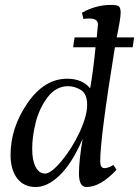

<svg xmlns="http://www.w3.org/2000/svg" viewBox="-20 -750 565 780"><path d="M110.8 -145.5Q110.8 -97.7 125 -71.3Q139.2 -44.9 163.1 -44.9Q187 -44.9 229 -94.7Q271 -144.5 302.7 -211.4Q334 -278.3 334 -323.2Q334 -368.2 309.6 -383.8Q285.2 -399.4 256.8 -399.9Q208 -399.9 173.8 -355.5Q139.6 -310.5 125 -252Q110.4 -193.4 110.8 -145.5ZM331.1 9.8Q300.8 9.8 300.8 -44.9Q300.8 -99.6 315.9 -186Q272 -85 222.2 -37.6Q172.9 9.8 125 9.8Q77.1 9.8 49.8 -25.4Q22.9 -61 22.9 -120.1Q22.9 -231 91.3 -330.6Q159.7 -430.2 252.9 -430.2Q314 -430.2 346.2 -391.1Q358.4 -459 368.2 -558.1H276.9L283.2 -598.1H373L377.9 -650.9Q377.9 -674.8 342.8 -674.8Q327.6 -674.8 318.8 -672.9L313 -698.2Q370.1 -730.5 432.1 -730Q452.1 -730 460.9 -725.6Q469.7 -721.2 470.2 -699.7Q470.7 -678.2 454.1 -598.1H524.9L519 -558.1H446.8Q386.7 -188 387.2 -94.2Q387.2 -67.4 403.8 -66.9Q420.9 -66.9 440.9 -80.1L453.1 -60.1Q388.2 9.8 331.1 9.8Z"/></svg>

Font: Unna-Italic
Style: Italic
Weight: 400
Italic angle: -8°
Designer: Jorge de Buen U.
Foundry: Omnibus-Type
Version: Version 2.006;PS 002.006;hotconv 1.0.70;makeotf.lib2.5.58329